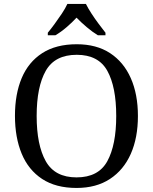

<svg xmlns="http://www.w3.org/2000/svg" viewBox="-20 -929 765 959"><path d="M362.3 9.8Q258.8 9.8 190.4 -35.2Q122.1 -80.1 88.4 -161.1Q54.7 -242.2 54.7 -350.6Q54.7 -459 88.4 -539.1Q122.1 -619.1 190.9 -663.6Q259.8 -708 363.3 -708Q461.9 -708 529.8 -663.6Q597.7 -619.1 633.3 -538.6Q668.9 -458 668.9 -349.6Q668.9 -241.2 633.3 -160.6Q597.7 -80.1 529.3 -35.2Q460.9 9.8 362.3 9.8ZM362.3 -43Q471.7 -43 516.1 -124Q560.5 -205.1 560.5 -349.6Q560.5 -495.1 516.1 -575.2Q471.7 -655.3 363.3 -655.3Q253.9 -655.3 208.5 -575.2Q163.1 -495.1 163.1 -349.6Q163.1 -205.1 208.5 -124Q253.9 -43 362.3 -43ZM218.8 -765.6Q234.4 -784.2 252.9 -809.6Q271.5 -835 289.1 -861.3Q306.6 -887.7 316.4 -909.2H409.2Q419.9 -887.7 437 -861.3Q454.1 -835 473.1 -809.6Q492.2 -784.2 506.8 -765.6V-752.9H468.8Q441.4 -769.5 413.1 -793.5Q384.8 -817.4 362.3 -840.8Q340.8 -817.4 313 -793.5Q285.2 -769.5 256.8 -752.9H218.8Z"/></svg>

Font: Noto Serif Todhri
Style: Regular
Weight: 400
Designer: Mikhail Merkuryev
Version: Version 1.000; ttfautohint (v1.8.4.7-5d5b)